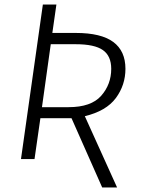

<svg xmlns="http://www.w3.org/2000/svg" viewBox="-20 -705 627 851"><path d="M356 -190 499 126H433L297 -181H159L133 0H73L170 -685H230L212 -559H316Q428 -559 482 -519Q536 -479 536 -400Q536 -328 493.5 -270.5Q451 -213 356 -190ZM284 -230Q384 -230 428.5 -280.5Q473 -331 473 -400Q473 -457 436 -483Q399 -509 316 -509H205L166 -230Z"/></svg>

Font: FiraGO Light
Style: Italic
Weight: 300
Italic angle: -8°
Designer: bBox Type GmbH
Foundry: bBox Type GmbH
Version: Version 1.001